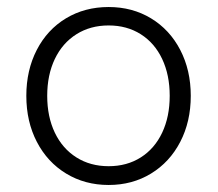

<svg xmlns="http://www.w3.org/2000/svg" viewBox="-20 -520 620 547"><path d="M55 -247Q55 -320 84.8 -377.8Q114.5 -435.5 168 -467.8Q221.5 -500 289.5 -500Q357 -500 410.2 -467.8Q463.5 -435.5 493.5 -377.8Q523.5 -320 523.5 -247Q523.5 -173.5 493.5 -115.8Q463.5 -58 410.2 -25.5Q357 7 289.5 7Q222 7 168.5 -25.5Q115 -58 85 -115.8Q55 -173.5 55 -247ZM289.5 -46.5Q341.5 -46.5 381 -71.5Q420.5 -96.5 442 -142Q463.5 -187.5 463.5 -247Q463.5 -306.5 442 -352Q420.5 -397.5 381 -422.5Q341.5 -447.5 289.5 -447.5Q237.5 -447.5 197.8 -422.5Q158 -397.5 136.2 -352Q114.5 -306.5 114.5 -247Q114.5 -187.5 136.2 -142Q158 -96.5 197.8 -71.5Q237.5 -46.5 289.5 -46.5Z"/></svg>

Font: HK Grotesk Light
Style: Regular
Weight: 300
Designer: Alfredo Marco Pradil
Foundry: Hanken Design Co.
Version: Version 3.001